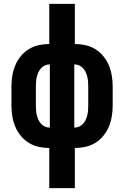

<svg xmlns="http://www.w3.org/2000/svg" viewBox="-20 -755 640 990"><path d="M234 215V8Q206 8 179 2Q152 -4 128.5 -18.5Q105 -33 87 -55Q69 -77 58.5 -102.5Q48 -128 43.5 -155.5Q39 -183 39 -210V-310Q39 -337 43.5 -364.5Q48 -392 58.5 -417.5Q69 -443 87 -465Q105 -487 128.5 -501.5Q152 -516 179 -522Q206 -528 234 -528V-735H366V-528Q394 -528 421 -522Q448 -516 471.5 -501.5Q495 -487 513 -465Q531 -443 541.5 -417.5Q552 -392 556.5 -364.5Q561 -337 561 -310V-210Q561 -183 556.5 -155.5Q552 -128 541.5 -102.5Q531 -77 513 -55Q495 -33 471.5 -18.5Q448 -4 421 2Q394 8 366 8V215ZM237 -97V-423Q224 -423 212.5 -418Q201 -413 192.5 -404Q184 -395 178.5 -383.5Q173 -372 170 -359.5Q167 -347 166 -334.5Q165 -322 165 -310V-210Q165 -198 166 -185.5Q167 -173 170 -160.5Q173 -148 178.5 -136.5Q184 -125 192.5 -116Q201 -107 212.5 -102Q224 -97 237 -97ZM363 -97Q376 -97 387.5 -102Q399 -107 407.5 -116Q416 -125 421.5 -136.5Q427 -148 430 -160.5Q433 -173 434 -185.5Q435 -198 435 -210V-310Q435 -322 434 -334.5Q433 -347 430 -359.5Q427 -372 421.5 -383.5Q416 -395 407.5 -404Q399 -413 387.5 -418Q376 -423 363 -423V-97Z"/></svg>

Font: Iosevka Custom XBdEx
Style: Regular
Weight: 800
Width: 7
Monospace: yes
Designer: Belleve Invis
Foundry: Belleve Invis
Version: Version 11.2.4; ttfautohint (v1.8.4)